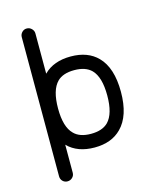

<svg xmlns="http://www.w3.org/2000/svg" viewBox="-116 -740 793 950"><g transform="rotate(-15 280.0 -264.5)"><path d="M147 -621V-414Q147 -415 147.5 -415.5Q148 -416 148 -416Q198 -466 285.5 -466Q373 -466 423 -415Q481 -356 481 -233Q481 -110 422 -51Q372 0 285 0Q198 0 148 -50Q148 -51 147.5 -51.5Q147 -52 147 -52V92Q147 107 136.5 117Q126 127 111.5 127Q97 127 87 117Q77 107 77 92V-621Q77 -635 87 -645.5Q97 -656 111.5 -656Q126 -656 136.5 -645.5Q147 -635 147 -621ZM285 -396Q227 -396 198 -367Q159 -328 159 -233Q159 -138 198 -100Q227 -70 285 -70Q343 -70 373 -100Q411 -139 411 -233Q411 -327 373 -366Q343 -396 285 -396Z"/></g></svg>

Font: Brass Mono
Style: Regular
Weight: 400
Monospace: yes
Version: Version 1.100; ttfautohint (v1.8.3) -l 8 -r 50 -G 200 -x 14 